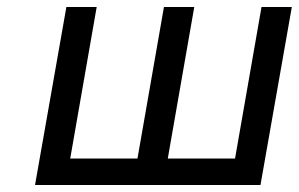

<svg xmlns="http://www.w3.org/2000/svg" viewBox="-20 -531 858 551"><path d="M80.5 0 170.5 -511H257.5L181.5 -76H374.5L450.5 -511H537.5L461.5 -76H654.5L730.5 -511H817.5L727.5 0Z"/></svg>

Font: Overpass
Style: Italic
Weight: 400
Italic angle: -10°
Designer: Delve Withrington, Dave Bailey, Thomas Jockin
Foundry: Delve Fonts LLC
Version: Version 4.000